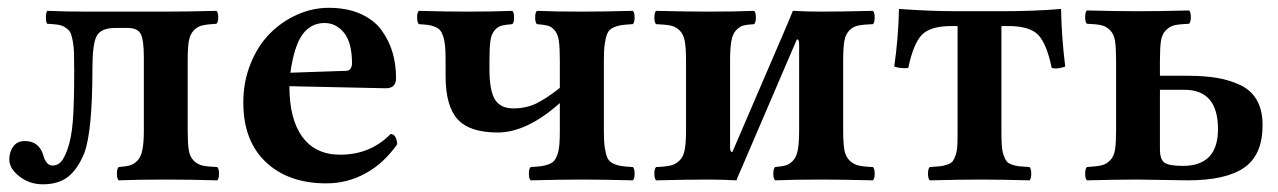

<svg xmlns="http://www.w3.org/2000/svg" viewBox="-20 -462 3287 494"><path d="M3.9 -51.8Q3.9 -71.3 14.2 -85.2Q24.4 -99.1 43.9 -99.1Q81.1 -99.1 91.8 -61Q99.1 -36.1 115.2 -36.1Q127 -36.1 135.7 -44.4Q144.5 -52.7 153.8 -78.1Q164.1 -107.4 167.5 -151.6Q170.9 -195.8 170.9 -278.8Q170.9 -309.1 170.4 -325.7Q169.9 -342.3 167 -357.7Q164.1 -373 160.4 -379.4Q156.7 -385.7 147.9 -391.4Q139.2 -397 129.2 -398.4Q119.1 -399.9 101.1 -400.9Q98.1 -406.7 98.1 -417.2Q98.1 -427.7 101.1 -434.1Q148.9 -432.1 204.1 -432.1H405.8Q459 -432.1 537.1 -434.1Q541.5 -429.7 541.5 -417.5Q541.5 -405.3 537.1 -400.9Q512.2 -399.4 500 -396.5Q487.8 -393.6 478.3 -383.5Q468.8 -373.5 465.8 -356.2Q462.9 -338.9 462.9 -307.1V-126Q462.9 -93.8 465.6 -76.4Q468.3 -59.1 478 -49.1Q487.8 -39.1 500.5 -36.1Q513.2 -33.2 539.1 -32.2Q543.5 -27.8 543.5 -15.1Q543.5 -2.4 539.1 2Q464.8 0 407.2 0Q331.1 0 285.2 2Q280.8 -2.4 280.8 -15.1Q280.8 -27.8 285.2 -32.2Q304.2 -33.7 314.5 -36.6Q324.7 -39.6 333.7 -48.8Q342.8 -58.1 346.4 -76.7Q350.1 -95.2 350.1 -126V-314.9Q350.1 -359.4 342 -374.8Q334 -390.1 308.1 -390.1H276.9Q240.2 -390.1 229 -369.9Q217.8 -349.6 217.8 -286.1Q217.8 -123.5 196.8 -67.9Q179.7 -26.4 155 -7.1Q130.4 12.2 89.8 12.2Q56.2 12.2 30 -8.1Q3.9 -28.3 3.9 -51.8Z M727.1 -274.9 870.6 -279.8Q878.4 -279.8 882.1 -285.6Q885.7 -291.5 885.7 -298.8Q885.7 -351.6 865.5 -377.2Q845.2 -402.8 814.9 -402.8Q779.8 -402.8 758.3 -373.3Q736.8 -343.8 727.1 -274.9ZM984.9 -117.2Q1000 -117.2 1002 -90.8Q966.8 -41 919.9 -15.6Q873 9.8 819.8 9.8Q722.2 9.8 664.1 -44.9Q606 -99.6 606 -198.2Q606 -252 624.8 -298.3Q643.6 -344.7 674.3 -375.7Q705.1 -406.7 744.6 -424.3Q784.2 -441.9 825.7 -441.9Q872.1 -441.9 906.7 -426.8Q941.4 -411.6 960.9 -385.3Q980.5 -358.9 989.7 -327.9Q999 -296.9 999 -261.2Q999 -234.9 972.7 -234.9L724.6 -240.2Q724.6 -154.8 758.3 -109.4Q792 -64 855 -64Q933.1 -64 984.9 -117.2Z M1126.5 -266.1V-307.1Q1126.5 -328.6 1125.2 -342.8Q1124 -356.9 1120.6 -367.4Q1117.2 -377.9 1112.8 -383.5Q1108.4 -389.2 1099.6 -392.8Q1090.8 -396.5 1082 -397.7Q1073.2 -398.9 1057.6 -399.9Q1053.2 -404.3 1053.2 -417Q1053.2 -429.7 1057.6 -434.1Q1124 -432.1 1182.6 -432.1Q1250.5 -432.1 1298.3 -434.1Q1302.7 -429.7 1302.7 -417Q1302.7 -404.3 1298.3 -399.9Q1279.3 -398.4 1269.8 -395.8Q1260.3 -393.1 1252.2 -383.5Q1244.1 -374 1241.7 -356.2Q1239.3 -338.4 1239.3 -307.1V-285.2Q1239.3 -228 1253.7 -205.6Q1268.1 -183.1 1300.3 -183.1Q1334.5 -183.1 1360.8 -196.3Q1387.2 -209.5 1420.4 -235.8V-307.1Q1420.4 -338.4 1418 -356.2Q1415.5 -374 1407.5 -383.5Q1399.4 -393.1 1389.9 -395.8Q1380.4 -398.4 1361.3 -399.9Q1356.9 -404.3 1356.9 -417Q1356.9 -429.7 1361.3 -434.1Q1407.2 -432.1 1477.5 -432.1Q1528.3 -432.1 1608.4 -434.1Q1612.8 -429.7 1612.8 -417Q1612.8 -404.3 1608.4 -399.9Q1587.9 -398.9 1576.9 -397Q1565.9 -395 1556.2 -390.1Q1546.4 -385.3 1542.2 -374.8Q1538.1 -364.3 1535.9 -348.6Q1533.7 -333 1533.7 -307.1V-125Q1533.7 -99.1 1535.9 -83.5Q1538.1 -67.9 1542.2 -57.4Q1546.4 -46.9 1556.2 -42Q1565.9 -37.1 1576.9 -35.2Q1587.9 -33.2 1608.4 -32.2Q1612.8 -27.8 1612.8 -15.1Q1612.8 -2.4 1608.4 2Q1530.3 0 1477.5 0Q1423.3 0 1345.2 2Q1340.8 -2.4 1340.8 -15.1Q1340.8 -27.8 1345.2 -32.2Q1362.3 -33.2 1372.1 -34.4Q1381.8 -35.6 1391.6 -39.3Q1401.4 -43 1406 -48.6Q1410.6 -54.2 1414.3 -64.7Q1418 -75.2 1419.2 -89.4Q1420.4 -103.5 1420.4 -125V-196.8Q1335.4 -121.1 1260.3 -121.1Q1188.5 -121.1 1157.5 -155Q1126.5 -189 1126.5 -266.1Z M1864.3 -70.8 2006.3 -400.9Q2008.8 -406.7 2013.2 -417.7Q2017.6 -428.7 2020 -434.1Q2056.2 -432.1 2094.2 -432.1Q2142.1 -432.1 2226.1 -434.1Q2230.5 -429.7 2230.5 -417Q2230.5 -404.3 2226.1 -399.9Q2200.7 -398.9 2187.7 -396.2Q2174.8 -393.6 2165 -383.5Q2155.3 -373.5 2152.3 -355.7Q2149.4 -337.9 2149.4 -306.2V-127Q2149.4 -95.2 2152.3 -77.4Q2155.3 -59.6 2165.3 -49.6Q2175.3 -39.6 2188 -36.4Q2200.7 -33.2 2226.1 -32.2Q2230.5 -27.8 2230.5 -15.1Q2230.5 -2.4 2226.1 2Q2144 0 2094.2 0Q2020 0 1974.1 2Q1969.7 -2.4 1969.7 -15.1Q1969.7 -27.8 1974.1 -32.2Q1992.7 -33.7 2002.7 -36.9Q2012.7 -40 2021.2 -49.6Q2029.8 -59.1 2033 -77.6Q2036.1 -96.2 2036.1 -127V-349.1Q2036.1 -360.8 2030.3 -360.8L1888.2 -29.8Q1886.7 -25.9 1881.6 -14.6Q1876.5 -3.4 1875 2Q1836.9 0 1800.3 0Q1752 0 1668 2Q1663.6 -2.4 1663.6 -15.1Q1663.6 -27.8 1668 -32.2Q1693.4 -33.2 1706.3 -36.4Q1719.2 -39.6 1729 -49.6Q1738.8 -59.6 1741.9 -77.4Q1745.1 -95.2 1745.1 -127V-306.2Q1745.1 -337.9 1741.9 -355.7Q1738.8 -373.5 1729 -383.3Q1719.2 -393.1 1706.3 -396Q1693.4 -398.9 1668 -399.9Q1663.6 -404.3 1663.6 -417Q1663.6 -429.7 1668 -434.1Q1750 -432.1 1800.3 -432.1Q1874.5 -432.1 1920.4 -434.1Q1924.8 -429.7 1924.8 -417Q1924.8 -404.3 1920.4 -399.9Q1901.9 -398.9 1891.8 -396Q1881.8 -393.1 1873.3 -383.5Q1864.7 -374 1861.6 -355.5Q1858.4 -336.9 1858.4 -306.2V-83Q1858.4 -70.8 1864.3 -70.8Z M2443.8 -122.1V-395H2428.7Q2374 -395 2352.1 -372.6Q2330.1 -350.1 2316.9 -287.1Q2308.6 -286.1 2300.5 -286.9Q2292.5 -287.6 2286.4 -289.1Q2280.3 -290.5 2280.8 -291Q2291.5 -364.7 2293 -439Q2373 -433.1 2445.8 -433.1H2554.7Q2641.1 -433.1 2710 -439Q2711.4 -365.7 2720.7 -291Q2720.7 -290.5 2714.6 -288.8Q2708.5 -287.1 2700.9 -286.1Q2693.4 -285.2 2686 -287.1Q2672.9 -350.1 2650.9 -372.6Q2628.9 -395 2573.7 -395H2556.6V-122.1Q2556.6 -100.6 2557.6 -86.9Q2558.6 -73.2 2562.3 -62.7Q2565.9 -52.2 2569.8 -47.1Q2573.7 -42 2583.3 -38.6Q2592.8 -35.2 2602.1 -34.2Q2611.3 -33.2 2628.9 -32.2Q2633.3 -27.8 2633.3 -15.1Q2633.3 -2.4 2628.9 2Q2552.7 0 2503.9 0Q2454.1 0 2372.1 2Q2367.7 -2.4 2367.7 -15.1Q2367.7 -27.8 2372.1 -32.2Q2389.6 -33.2 2398.7 -34.2Q2407.7 -35.2 2417.5 -38.6Q2427.2 -42 2431.2 -47.1Q2435.1 -52.2 2438.7 -62.7Q2442.4 -73.2 2443.1 -86.9Q2443.8 -100.6 2443.8 -122.1Z M2964.4 -231V-78.1Q2964.4 -51.8 2976.1 -43.5Q2987.8 -35.2 3023.4 -35.2Q3113.8 -35.2 3113.8 -129.9Q3113.8 -231 3027.3 -231ZM2776.4 2Q2772 -2.4 2772 -15.1Q2772 -27.8 2776.4 -32.2Q2801.8 -33.7 2814.2 -36.6Q2826.7 -39.6 2836.4 -49.6Q2846.2 -59.6 2848.9 -76.9Q2851.6 -94.2 2851.6 -126V-307.1Q2851.6 -338.9 2848.9 -356.4Q2846.2 -374 2836.4 -384Q2826.7 -394 2814.2 -397Q2801.8 -399.9 2776.4 -400.9Q2772 -405.3 2772 -418Q2772 -430.7 2776.4 -435.1Q2854.5 -433.1 2907.7 -433.1Q2959.5 -433.1 3039.6 -435.1Q3043.9 -430.7 3043.9 -418Q3043.9 -405.3 3039.6 -400.9Q3014.2 -399.9 3001.7 -397Q2989.3 -394 2979.5 -384Q2969.7 -374 2967 -356.4Q2964.4 -338.9 2964.4 -307.1V-267.1H3033.7Q3078.1 -267.1 3110.6 -261.7Q3143.1 -256.3 3171.1 -243.2Q3199.2 -230 3213.9 -204.1Q3228.5 -178.2 3228.5 -140.1Q3228.5 -63.5 3181.4 -30.8Q3134.3 2 3035.6 2Q3019.5 2 2971.7 1Q2923.8 0 2908.7 0Q2854.5 0 2776.4 2Z"/></svg>

Font: Common Serif SemiBold
Style: Regular
Weight: 600
Designer: Philipp H. Poll, Khaled Hosny
Foundry: Stefan Peev, Context Ltd.
Version: Version 1.026